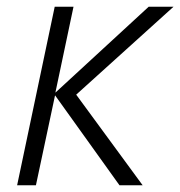

<svg xmlns="http://www.w3.org/2000/svg" viewBox="-20 -552 537 572"><path d="M31 0 143 -532H199L145 -276L423 -532H497L207 -270L405 0H336L144 -268L87 0Z"/></svg>

Font: Noto Sans UI Light
Style: Italic
Weight: 300
Italic angle: -12°
Designer: Monotype Design Team
Foundry: Monotype Imaging Inc.
Version: Version 1.901